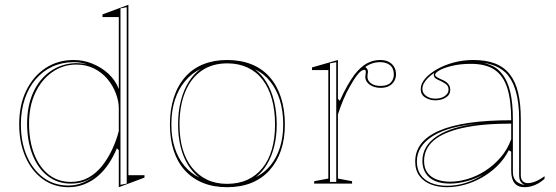

<svg xmlns="http://www.w3.org/2000/svg" viewBox="-20 -765 2316 800"><path d="M265 15Q205 15 158.5 -18.5Q112 -52 86 -111.5Q60 -171 60 -247Q60 -328 89.5 -388Q119 -448 170 -481.5Q221 -515 287 -515Q327 -515 364.5 -500Q402 -485 431.5 -458Q461 -431 475 -394V-694H407V-705L515 -745V-35H582V-25L475 15V-139L467 -147Q453 -113 433 -83Q413 -53 388 -31.5Q363 -10 332 2.5Q301 15 265 15ZM265 8Q297 8 324.5 -3.5Q352 -15 373 -31Q348 -14 325.5 -7Q303 0 274 0Q220 0 179 -31.5Q138 -63 115.5 -120Q93 -177 93 -250Q93 -324 118.5 -380Q144 -436 190 -468Q236 -500 295 -502Q309 -502 322 -500.5Q335 -499 345 -496Q319 -506 287 -506Q239 -506 198.5 -487.5Q158 -469 128.5 -434.5Q99 -400 83 -352Q67 -304 67 -247Q67 -172 92 -114.5Q117 -57 161.5 -24.5Q206 8 265 8ZM275 -7Q316 -7 348.5 -25Q381 -43 405.5 -74Q430 -105 447.5 -142.5Q465 -180 475 -219V-314Q475 -344 462.5 -376.5Q450 -409 427.5 -436Q405 -463 372 -479.5Q339 -496 298 -496Q242 -496 197 -464Q152 -432 126.5 -377Q101 -322 101 -250Q101 -178 122.5 -123Q144 -68 183 -37.5Q222 -7 275 -7ZM482 5 508 0V-735L482 -730Z M926 -515Q983 -515 1028 -497Q1073 -479 1104 -443.5Q1135 -408 1151 -358Q1167 -308 1167 -246Q1167 -186 1150.5 -138Q1134 -90 1103 -55.5Q1072 -21 1027.5 -3Q983 15 926 15Q870 15 825.5 -3Q781 -21 750 -55.5Q719 -90 703.5 -138Q688 -186 688 -246Q688 -308 704 -358Q720 -408 751 -443.5Q782 -479 826.5 -497Q871 -515 926 -515ZM927 -501Q864 -501 819.5 -470Q775 -439 751.5 -381.5Q728 -324 728 -246Q728 -189 741 -144Q754 -99 780 -66.5Q806 -34 842.5 -16.5Q879 1 926 1Q974 1 1011 -16Q1048 -33 1074 -65.5Q1100 -98 1113 -143.5Q1126 -189 1126 -246Q1126 -305 1113 -352Q1100 -399 1074.5 -432.5Q1049 -466 1011.5 -483.5Q974 -501 927 -501ZM694 -246Q694 -193 708 -149.5Q722 -106 748 -74.5Q774 -43 811 -25Q783 -46 763 -78.5Q743 -111 732.5 -153.5Q722 -196 722 -246Q722 -300 733.5 -345Q745 -390 766 -423.5Q787 -457 816 -478Q779 -460 751.5 -427.5Q724 -395 709 -349.5Q694 -304 694 -246ZM1160 -246Q1160 -303 1146 -348Q1132 -393 1105.5 -426Q1079 -459 1042 -476Q1070 -456 1090.5 -422Q1111 -388 1122 -343.5Q1133 -299 1133 -246Q1133 -197 1122.5 -155Q1112 -113 1092.5 -80.5Q1073 -48 1046 -27Q1082 -45 1107.5 -76.5Q1133 -108 1146.5 -151Q1160 -194 1160 -246Z M1289 0V-10L1348 -21V-473H1280V-484L1388 -515V-353L1396 -345Q1412 -381 1427.5 -408Q1443 -435 1457 -454Q1483 -487 1509 -501Q1535 -515 1564 -515Q1584 -515 1598.5 -508Q1613 -501 1621.5 -487.5Q1630 -474 1630 -454Q1630 -440 1622.5 -427Q1615 -414 1601 -406.5Q1587 -399 1566 -399Q1548 -399 1533.5 -405Q1519 -411 1510.5 -421.5Q1502 -432 1502 -445Q1502 -450 1503 -453.5Q1504 -457 1504 -460.5Q1504 -464 1504 -467Q1504 -474 1498 -474Q1486 -474 1470.5 -455Q1455 -436 1438 -405Q1424 -381 1411 -350.5Q1398 -320 1388 -288V-21L1447 -10V0ZM1381 -506 1355 -501V-7H1381ZM1564 -506Q1547 -506 1531.5 -501Q1516 -496 1502 -486Q1507 -482 1510 -477.5Q1513 -473 1513 -467Q1513 -464 1512.5 -460.5Q1512 -457 1511.5 -453.5Q1511 -450 1511 -445Q1511 -429 1525.5 -418Q1540 -407 1566 -407Q1595 -407 1608 -421Q1621 -435 1621 -454Q1621 -480 1605.5 -493Q1590 -506 1564 -506Z M1952 -515Q2005 -515 2042.5 -500.5Q2080 -486 2104 -455.5Q2128 -425 2139 -378.5Q2150 -332 2150 -269V-36Q2150 -18 2158.5 -10Q2167 -2 2179 -2Q2195 -2 2213.5 -10Q2232 -18 2249 -31V-20Q2237 -9 2223 -1Q2209 7 2194.5 11Q2180 15 2166 15Q2138 15 2124 -2Q2110 -19 2110 -54Q2110 -84 2110 -97.5Q2110 -111 2110 -118Q2110 -125 2110 -133L2100 -139Q2081 -102 2052 -73.5Q2023 -45 1987.5 -25Q1952 -5 1915 5Q1878 15 1843 15Q1807 15 1777 4Q1747 -7 1728.5 -31Q1710 -55 1710 -92Q1710 -177 1810 -220.5Q1910 -264 2110 -264Q2110 -347 2093.5 -398.5Q2077 -450 2040.5 -474.5Q2004 -499 1942 -499Q1899 -499 1865 -491Q1831 -483 1812 -472.5Q1793 -462 1793 -453Q1793 -449 1800 -444Q1807 -439 1826 -431Q1856 -417 1856 -391Q1856 -370 1837.5 -358.5Q1819 -347 1794 -347Q1771 -347 1752 -358.5Q1733 -370 1733 -394Q1733 -416 1751 -437Q1769 -458 1800 -476Q1831 -494 1870.5 -504.5Q1910 -515 1952 -515ZM2110 -250Q1989 -250 1908 -232Q1827 -214 1787 -179.5Q1747 -145 1747 -94Q1747 -63 1762 -44Q1777 -25 1801.5 -16.5Q1826 -8 1856 -8Q1890 -8 1927.5 -19Q1965 -30 2000.5 -52.5Q2036 -75 2065 -108Q2094 -141 2110 -185ZM1843 9Q1883 9 1922 -3.5Q1961 -16 1994 -38Q1960 -19 1923.5 -9.5Q1887 0 1855 0Q1818 0 1792.5 -11Q1767 -22 1753.5 -43.5Q1740 -65 1740 -94Q1740 -158 1802 -198.5Q1864 -239 1976 -250Q1851 -240 1784 -198.5Q1717 -157 1717 -92Q1717 -60 1732 -37.5Q1747 -15 1775.5 -3Q1804 9 1843 9ZM1992 -504Q2017 -498 2037 -487.5Q2057 -477 2072 -457Q2095 -429 2106 -382Q2117 -335 2117 -269V-48Q2117 -35 2121 -25Q2125 -15 2132.5 -8.5Q2140 -2 2149 1Q2153 3 2157 4Q2161 5 2166 6Q2153 -1 2148 -10.5Q2143 -20 2143 -37V-269Q2143 -338 2129 -385.5Q2115 -433 2087 -462Q2074 -474 2059 -482.5Q2044 -491 2027 -496Q2010 -501 1992 -504ZM1794 -354Q1818 -354 1833.5 -365Q1849 -376 1849 -391Q1849 -407 1837.5 -415Q1826 -423 1813 -429Q1805 -432 1797 -437Q1789 -442 1788 -450Q1786 -456 1790 -462Q1775 -452 1763.5 -440.5Q1752 -429 1746 -417.5Q1740 -406 1740 -394Q1740 -377 1755.5 -365.5Q1771 -354 1794 -354Z"/></svg>

Font: Kalnia Glaze Thin ExtraLight
Style: Regular
Weight: 250
Version: Version 1.110